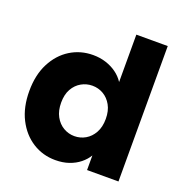

<svg xmlns="http://www.w3.org/2000/svg" viewBox="-133 -859 945 986"><g transform="rotate(20 339.5 -366.0)"><path d="M28 -280.1Q28 -368.3 60.9 -432.3Q93.8 -496.3 149.6 -531.1Q205.5 -565.8 274.2 -565.8Q311.3 -565.8 344.1 -555.3Q376.9 -544.8 403 -525.8Q429 -506.9 445.7 -480.9V-740H617.3V0H445.7V-79.8Q430.8 -54.8 406 -34.9Q381.2 -14.9 348.1 -3.5Q315.1 7.9 273.8 7.9Q205.5 7.9 149.6 -27.5Q93.8 -62.9 60.9 -127.4Q28 -191.9 28 -280.1ZM446.3 -279.2Q446.3 -323.4 429.1 -354Q412 -384.7 384.3 -400.7Q356.6 -416.6 324.2 -416.6Q292.2 -416.6 264.3 -400.9Q236.3 -385.2 219.2 -355Q202.1 -324.8 202.1 -280.1Q202.1 -235.9 219.2 -204.8Q236.3 -173.6 264.3 -157.4Q292.2 -141.2 324.2 -141.2Q356.6 -141.2 384.3 -157.2Q412 -173.2 429.1 -204.1Q446.3 -235 446.3 -279.2Z"/></g></svg>

Font: Poppins Variable
Style: Regular
Weight: 100
Designer: Jonny Pinhorn
Foundry: Indian Type Foundry
Version: Version 6.000